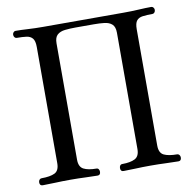

<svg xmlns="http://www.w3.org/2000/svg" viewBox="-81 -808 897 889"><g transform="rotate(-10 368.0 -363.0)"><path d="M49 0Q35 0 35 -16Q35 -23 39 -28Q43 -33 49 -33Q90 -33 111.5 -43.5Q133 -54 133 -89V-636Q133 -664 123 -676Q113 -688 94.5 -690.5Q76 -693 49 -693Q43 -693 39 -698Q35 -703 35 -710Q35 -716 39 -721Q43 -726 49 -726Q74 -726 107.5 -724Q141 -722 180 -722H556Q594 -722 628 -724Q662 -726 687 -726Q693 -726 697 -721Q701 -716 701 -710Q701 -703 697 -698Q693 -693 687 -693Q660 -693 641 -690.5Q622 -688 612.5 -676Q603 -664 603 -636V-89Q603 -54 625 -43.5Q647 -33 687 -33Q693 -33 697 -28Q701 -23 701 -16Q701 0 687 0Q662 0 628 -1.5Q594 -3 556 -3Q518 -3 486 -1.5Q454 0 429 0Q415 0 415 -16Q415 -23 418.5 -28Q422 -33 429 -33Q467 -33 488.5 -44Q510 -55 510 -89V-636Q510 -664 496.5 -676Q483 -688 460.5 -690.5Q438 -693 411 -693H325Q299 -693 276 -690.5Q253 -688 239.5 -676Q226 -664 226 -636V-89Q226 -55 247.5 -44Q269 -33 307 -33Q314 -33 317.5 -28Q321 -23 321 -16Q321 0 307 0Q282 0 250 -1.5Q218 -3 180 -3Q141 -3 107.5 -1.5Q74 0 49 0Z"/></g></svg>

Font: Zen Old Mincho
Style: Regular
Weight: 400
Designer: Yoshimichi Ohira
Foundry: Positype
Version: Version 1.001